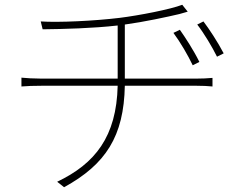

<svg xmlns="http://www.w3.org/2000/svg" viewBox="-20 -749 1040 806"><path d="M735 -624 708 -611C737 -572 769 -517 789 -475L817 -489C793 -538 757 -593 735 -624ZM834 -659 808 -646C838 -607 870 -553 891 -511L919 -525C894 -573 857 -629 834 -659ZM70 -423V-386C92 -388 122 -389 155 -389H474C469 -175 379 -62 220 14L249 37C424 -59 500 -177 504 -389H805C827 -389 855 -388 872 -386V-422C852 -420 826 -419 804 -419H504V-646C585 -657 682 -678 733 -690C746 -694 758 -697 768 -700L745 -729C697 -710 563 -684 482 -674C375 -661 225 -654 151 -659L159 -626C247 -627 368 -630 474 -642V-419H153C124 -419 87 -421 70 -423Z"/></svg>

Font: Noto Sans JP Thin
Style: Regular
Weight: 100
Designer: Ryoko NISHIZUKA 西塚涼子 (kana, bopomofo & ideographs); Paul D. Hunt (Latin, Greek & Cyrillic); Sandoll Communications 산돌커뮤니
Foundry: Adobe
Version: Version 2.004;hotconv 1.0.118;makeotfexe 2.5.65603